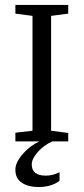

<svg xmlns="http://www.w3.org/2000/svg" viewBox="-20 -570 337 774"><path d="M42 0V-35L111 -43V-506L42 -515V-550H255V-515L186 -506V-43L255 -34V0H191Q157 15 132.5 42.5Q108 70 108 93Q108 138 165 138Q194 138 220 124V159Q187 184 135 184Q95 184 68.5 167Q42 150 42 114Q42 85 71.5 51Q101 17 139 0Z"/></svg>

Font: Aikya
Style: Regular
Weight: 400
Designer: Neelakash Kshetrimayum (Latin subset based on Merriweather by Eben Sorkin)
Foundry: Brand New Type
Version: Version 1.00 b005